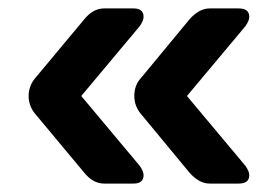

<svg xmlns="http://www.w3.org/2000/svg" viewBox="-20 -512 655 456"><path d="M173 -284 312 -118Q321 -105 321 -96Q321 -76 297 -76H227Q201 -76 180 -102L64 -241Q48 -260 48 -284Q48 -308 64 -327L180 -466Q201 -492 227 -492H297Q321 -492 321 -472Q321 -463 312 -450ZM424 -284 563 -118Q572 -105 572 -96Q572 -76 547 -76H478Q453 -76 430 -102L315 -241Q299 -260 299 -284Q299 -310 315 -327L430 -466Q453 -492 478 -492H547Q572 -492 572 -472Q572 -463 563 -450Z"/></svg>

Font: Solway Medium
Style: Regular
Weight: 500
Designer: Mariya V. Pigoulevskaya
Foundry: The Northern Block Ltd.
Version: Version 1.000;hotconv 1.0.109;makeotfexe 2.5.65596